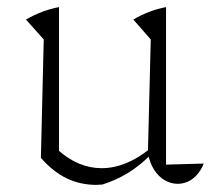

<svg xmlns="http://www.w3.org/2000/svg" viewBox="-20 -512 611 540"><path d="M447 -49 553 -52Q546 -34 534 -20.5Q522 -7 508 -1Q494 5 480 5Q461 5 443.5 -5Q426 -15 413.5 -34.5Q401 -54 396 -81L404 -401L355 -457Q399 -483 447 -492ZM268 7Q264 7 259.5 7.5Q255 8 251 8Q206 8 167.5 -10.5Q129 -29 95 -68L142 -91Q200 -39 266 -39Q334 -39 402 -94V-75Q372 -45 339 -25Q306 -5 268 7ZM95 -68 103 -401 53 -457Q98 -483 146 -492V-82Z"/></svg>

Font: Piazzolla Thin Thin
Style: Regular
Weight: 250
Version: Version 2.005